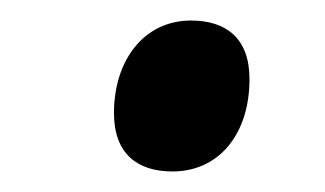

<svg xmlns="http://www.w3.org/2000/svg" viewBox="-20 -449 317 187"><path d="M148 -282C193 -282 223 -318 223 -372C223 -412 200 -429 166 -429C120 -429 91 -390 91 -339C91 -299 114 -282 148 -282Z"/></svg>

Font: Noto Serif Display SemiCondensed SemiBold
Style: Italic
Weight: 600
Width: 4
Italic angle: -12°
Designer: Monotype Design Team
Foundry: Monotype Imaging Inc.
Version: Version 2.009